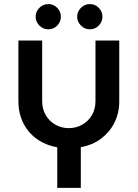

<svg xmlns="http://www.w3.org/2000/svg" viewBox="-20 -706 666 929"><path d="M257 203V7Q199 -4 157 -34.5Q115 -65 92 -112Q69 -159 69 -216V-510H184V-217Q184 -178 201.5 -148.5Q219 -119 248.5 -102.5Q278 -86 313 -86Q348 -86 377.5 -102.5Q407 -119 424.5 -148.5Q442 -178 442 -217V-510H557V-216Q557 -159 534 -113Q511 -67 469.5 -35.5Q428 -4 371 6V203ZM414.5 -564.1Q389.8 -564.1 371.6 -582.3Q353.4 -600.5 353.4 -625.2Q353.4 -650 371.6 -668.2Q389.8 -686.3 414.5 -686.3Q440.1 -686.3 457.9 -668.2Q475.6 -650 475.6 -625.2Q475.6 -600.5 457.9 -582.3Q440.1 -564.1 414.5 -564.1ZM213.5 -564.1Q188.8 -564.1 170.6 -582.3Q152.4 -600.5 152.4 -625.2Q152.4 -650 170.6 -668.2Q188.8 -686.3 213.5 -686.3Q239.1 -686.3 256.9 -668.2Q274.6 -650 274.6 -625.2Q274.6 -600.5 256.9 -582.3Q239.1 -564.1 213.5 -564.1Z"/></svg>

Font: MuseoModerno SemiBold Medium
Style: Regular
Weight: 500
Version: Version 1.001